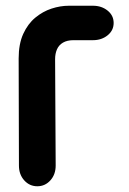

<svg xmlns="http://www.w3.org/2000/svg" viewBox="-20 -646 449 669"><path d="M220 -626H304Q334 -626 355 -609Q376 -592 376 -566Q376 -540 355 -523Q334 -506 304 -506H236Q214 -506 199.5 -497.5Q185 -489 178.5 -474Q172 -459 172 -440L174 -69Q174 -38 155.5 -17.5Q137 3 110 3Q83 3 64.5 -17.5Q46 -38 46 -69L45 -442Q45 -493 61 -528Q77 -563 103 -584.5Q129 -606 159.5 -616Q190 -626 220 -626Z"/></svg>

Font: Beiruti ExtraBold
Style: Regular
Weight: 800
Designer: Arlette Boutros
Foundry: Boutros
Version: Version 1.41